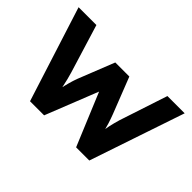

<svg xmlns="http://www.w3.org/2000/svg" viewBox="-114 -1016 1333 1333"><g transform="rotate(45 552.5 -350.0)"><path d="M254.7 0 31.5 -700H206.5L316 -343Q323 -319.5 329.6 -293.5Q336.2 -267.6 341.4 -241.5Q346.6 -215.4 350.8 -192.4Q354.9 -169.4 356.6 -153.8L329.1 -154.2Q334.6 -187.5 341.6 -218Q348.7 -248.6 357.2 -279.9Q365.7 -311.3 377.3 -342.5L482.9 -608.9H620.9L724.9 -343.5Q738.1 -309.3 748.4 -276Q758.7 -242.8 765.8 -213.4Q772.9 -184.1 774.8 -158.1L750.1 -155.1Q752.3 -172.3 754.3 -189.7Q756.4 -207.1 759.3 -225.9Q762.3 -244.7 766 -263.8Q769.7 -283 775.4 -303.5Q781.1 -323.9 787 -345.3L903.7 -700H1073.1L836.7 0H707.2L534.1 -416L557.4 -414.3L393.1 0Z"/></g></svg>

Font: Lexend Exa
Style: Regular
Weight: 400
Designer: Bonnie Shaver-Troup, Thomas Jockin
Foundry: Lexend
Version: Version 1.007